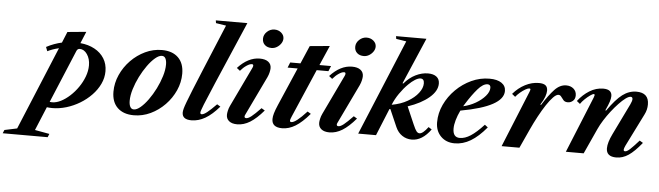

<svg xmlns="http://www.w3.org/2000/svg" viewBox="-271 -1058 5326 1551"><g transform="rotate(5 2392.0 -282.0)"><path d="M-213 247.5 -201.5 220 -100 198.5 180 -476.5Q126 -463.5 88 -444L75 -477.5Q107 -494.5 138 -505.8Q169 -517 200 -524L236.5 -613L388.5 -627.5L349 -532.5Q414.5 -526.5 464.5 -499.2Q514.5 -472 542.5 -427.2Q570.5 -382.5 570.5 -323.5Q570.5 -270 547 -220.5Q523.5 -171 483 -129Q442.5 -87 390.8 -55.8Q339 -24.5 281.5 -7.2Q224 10 167.5 10Q155.5 10 144.2 9Q133 8 124 7L44.5 198.5L163 220L151.5 247.5ZM163 -36.5Q196.5 -36.5 233.5 -55.2Q270.5 -74 306 -106.5Q341.5 -139 370.2 -180.5Q399 -222 416.2 -268Q433.5 -314 433.5 -359.5Q433.5 -412 408.5 -448.8Q383.5 -485.5 348 -485.5Q330 -485.5 322 -466.5L143 -38Q152 -36.5 163 -36.5Z M829 10.5Q744.5 10.5 696.8 -35.2Q649 -81 649 -165Q649 -236 678.8 -302.2Q708.5 -368.5 759.5 -420.8Q810.5 -473 875.2 -503.8Q940 -534.5 1010.5 -534.5Q1095 -534.5 1142.5 -488.5Q1190 -442.5 1190 -358Q1190 -287.5 1160.5 -221.8Q1131 -156 1080 -103.5Q1029 -51 964.2 -20.2Q899.5 10.5 829 10.5ZM825 -36.5Q849 -36.5 879.2 -62Q909.5 -87.5 940 -129.8Q970.5 -172 996 -223Q1021.5 -274 1037.2 -325.5Q1053 -377 1053 -420.5Q1053 -451.5 1043.5 -469.5Q1034 -487.5 1014 -487.5Q990 -487.5 959.8 -462Q929.5 -436.5 899 -394Q868.5 -351.5 843 -300.8Q817.5 -250 801.8 -198.2Q786 -146.5 786 -103.5Q786 -72.5 795.8 -54.5Q805.5 -36.5 825 -36.5Z M1296 10.5Q1221 10.5 1221 -46Q1221 -58.5 1226 -77.8Q1231 -97 1244.8 -133.8Q1258.5 -170.5 1284.5 -235Q1310.5 -299.5 1353 -402L1508.5 -776L1426 -789L1422.5 -811H1678.5L1462 -308Q1408 -182.5 1385.5 -125.8Q1363 -69 1363 -58.5Q1363 -45.5 1375 -45.5Q1390.5 -45.5 1418 -67Q1445.5 -88.5 1492.5 -136.5L1520 -120Q1462.5 -53 1407.8 -21.2Q1353 10.5 1296 10.5Z M1890 -628Q1856 -628 1835.5 -646.8Q1815 -665.5 1815 -696.5Q1815 -729 1841.2 -753.8Q1867.5 -778.5 1902 -778.5Q1934 -778.5 1956.8 -759Q1979.5 -739.5 1979.5 -712Q1979.5 -691 1966.5 -671.8Q1953.5 -652.5 1933.2 -640.2Q1913 -628 1890 -628ZM1667 10.5Q1625 10.5 1601.8 -8Q1578.5 -26.5 1578.5 -58.5Q1578.5 -72 1583 -92.5Q1587.5 -113 1597 -133L1751 -455.5Q1754.5 -462.5 1755 -466.8Q1755.5 -471 1755.5 -474Q1755.5 -484 1743.5 -484Q1726.5 -484 1700.8 -466.8Q1675 -449.5 1652 -422L1625.5 -443Q1709.5 -534.5 1804 -534.5Q1848.5 -534.5 1872.8 -516Q1897 -497.5 1897 -465Q1897 -452 1892.5 -431.8Q1888 -411.5 1878.5 -391L1726 -73Q1722.5 -66.5 1722 -63.5Q1721.5 -60.5 1721.5 -58Q1721.5 -45.5 1736 -45.5Q1752 -45.5 1777.8 -65.5Q1803.5 -85.5 1852.5 -136.5L1880 -120Q1822.5 -52.5 1771.5 -21Q1720.5 10.5 1667 10.5Z M2031.5 10.5Q1948 10.5 1948 -57Q1948 -77.5 1955.8 -104.2Q1963.5 -131 1982.5 -175L2115 -481.5H2033.5L2051 -524.5H2134L2196.5 -670L2358 -685L2288 -524.5H2382L2364.5 -481.5H2269.5L2101.5 -92Q2095 -76.5 2092.5 -69.2Q2090 -62 2090 -57.5Q2090 -45.5 2102 -45.5Q2119.5 -45.5 2149.5 -68.8Q2179.5 -92 2225.5 -142L2253 -125.5Q2192.5 -54.5 2139.5 -22Q2086.5 10.5 2031.5 10.5Z M2638 -628Q2604 -628 2583.5 -646.8Q2563 -665.5 2563 -696.5Q2563 -729 2589.2 -753.8Q2615.5 -778.5 2650 -778.5Q2682 -778.5 2704.8 -759Q2727.5 -739.5 2727.5 -712Q2727.5 -691 2714.5 -671.8Q2701.5 -652.5 2681.2 -640.2Q2661 -628 2638 -628ZM2415 10.5Q2373 10.5 2349.8 -8Q2326.5 -26.5 2326.5 -58.5Q2326.5 -72 2331 -92.5Q2335.5 -113 2345 -133L2499 -455.5Q2502.5 -462.5 2503 -466.8Q2503.5 -471 2503.5 -474Q2503.5 -484 2491.5 -484Q2474.5 -484 2448.8 -466.8Q2423 -449.5 2400 -422L2373.5 -443Q2457.5 -534.5 2552 -534.5Q2596.5 -534.5 2620.8 -516Q2645 -497.5 2645 -465Q2645 -452 2640.5 -431.8Q2636 -411.5 2626.5 -391L2474 -73Q2470.5 -66.5 2470 -63.5Q2469.5 -60.5 2469.5 -58Q2469.5 -45.5 2484 -45.5Q2500 -45.5 2525.8 -65.5Q2551.5 -85.5 2600.5 -136.5L2628 -120Q2570.5 -52.5 2519.5 -21Q2468.5 10.5 2415 10.5Z M3083 10.5Q3039.5 10.5 3004.8 -12.8Q2970 -36 2951 -79.5L2889.5 -220.5L2882 -219L2792.5 0H2648L2970 -776L2887.5 -789L2884 -811H3130.5L2969.5 -436.5L2975.5 -434.5Q3017.5 -484 3068 -508.8Q3118.5 -533.5 3168 -533.5Q3212.5 -533.5 3237.2 -514.2Q3262 -495 3262 -458.5Q3262 -399 3198.5 -344.8Q3135 -290.5 3027 -254L3088 -113Q3106 -71 3117 -58.2Q3128 -45.5 3141 -45.5Q3168 -45.5 3210 -102L3236.5 -85Q3167.5 10.5 3083 10.5ZM2897 -255.5Q2970 -268.5 3024.8 -300Q3079.5 -331.5 3110.2 -371.8Q3141 -412 3141 -450Q3141 -487.5 3111 -487.5Q3092.5 -487.5 3067 -471.8Q3041.5 -456 3015 -429.5Q2980.5 -396 2948.2 -349.5Q2916 -303 2897 -255.5Z M3430.5 10.5Q3361.5 10.5 3318.2 -33.2Q3275 -77 3275 -147Q3275 -221.5 3307.5 -290.8Q3340 -360 3395.5 -415Q3451 -470 3521 -502.2Q3591 -534.5 3666.5 -534.5Q3729 -534.5 3764 -511Q3799 -487.5 3799 -446Q3799 -319 3454 -257Q3434 -215.5 3423 -177Q3412 -138.5 3412 -107.5Q3412 -36.5 3468.5 -36.5Q3510 -36.5 3555.8 -66Q3601.5 -95.5 3661.5 -160.5L3686.5 -141Q3622.5 -64 3560 -26.8Q3497.5 10.5 3430.5 10.5ZM3473.5 -294Q3527 -306 3574 -333.2Q3621 -360.5 3650.2 -394.8Q3679.5 -429 3679.5 -461Q3679.5 -488 3655 -488Q3618.5 -488 3575.8 -438.8Q3533 -389.5 3487 -316Z M3811 0 3997 -456Q4003 -471 4003 -476.5Q4003 -484 3994 -484Q3982.5 -484 3962.2 -472.5Q3942 -461 3921 -443.2Q3900 -425.5 3885 -406.5L3858.5 -428Q3901.5 -478.5 3956 -506.5Q4010.5 -534.5 4066.5 -534.5Q4104 -534.5 4121 -521Q4138 -507.5 4138 -478Q4138 -458 4128 -429.5Q4118 -401 4093 -361.5L4099.5 -360Q4151 -442 4194.5 -488.2Q4238 -534.5 4289 -534.5Q4325 -534.5 4348.5 -514Q4372 -493.5 4372 -460.5Q4372 -431.5 4353.8 -415.5Q4335.5 -399.5 4312.5 -399.5Q4289 -399.5 4277 -413Q4265 -426.5 4256 -439.8Q4247 -453 4232.5 -453Q4215 -453 4190 -427.2Q4165 -401.5 4136.8 -358.5Q4108.5 -315.5 4080 -262.5Q4051.5 -209.5 4026.5 -155L3955.5 0Z M4741.5 10.5Q4660 10.5 4660 -57Q4660 -103.5 4695 -175L4817.5 -427Q4831 -455.5 4831 -470Q4831 -488 4815 -488Q4799 -488 4774.2 -469.8Q4749.5 -451.5 4720.8 -421.2Q4692 -391 4663.2 -354Q4634.5 -317 4610.2 -278.5Q4586 -240 4570.5 -206L4476.5 0H4332L4518 -456Q4524 -472.5 4524 -476.5Q4524 -484 4516.5 -484Q4507.5 -484 4487 -469.5Q4466.5 -455 4445.2 -434.5Q4424 -414 4411.5 -395L4385 -416.5Q4425 -469 4477.8 -501.8Q4530.5 -534.5 4589.5 -534.5Q4659 -534.5 4659 -479.5Q4659 -461 4650.5 -434.2Q4642 -407.5 4620.5 -361.5L4627 -360Q4692.5 -454 4745.2 -493.8Q4798 -533.5 4858 -533.5Q4959 -533.5 4959 -438Q4959 -395 4939 -356L4807.5 -92Q4796 -67.5 4796 -57.5Q4796 -45.5 4808.5 -45.5Q4823.5 -45.5 4847.5 -67.5Q4871.5 -89.5 4918.5 -142L4946 -125.5Q4887.5 -53 4840.2 -21.2Q4793 10.5 4741.5 10.5Z"/></g></svg>

Font: Libre Caslon Text Bold
Style: Italic
Weight: 700
Italic angle: -22.583°
Designer: Pablo Impallari, Rodrigo Fuenzalida, Katja Schimmel
Foundry: Pablo Impallari, Rodrigo Fuenzalida
Version: Version 2.000